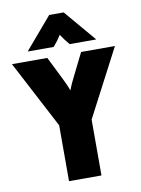

<svg xmlns="http://www.w3.org/2000/svg" viewBox="-96 -897 705 959"><g transform="rotate(-10 257.0 -417.5)"><path d="M175 0V-283.3L-4.2 -625H175L228.5 -517.4Q236.1 -501.4 244.4 -484.4Q252.8 -467.4 260.4 -445.1Q268.8 -467.4 277.1 -484.7Q285.4 -502.1 293.1 -517.4L346.5 -625H518.1L339.6 -283.3V0ZM84 -673.6 221.5 -834.7H295.1L431.9 -673.6H297.2Q286.1 -686.1 276 -699.7Q266 -713.2 256.2 -727.8Q247.2 -713.2 237.2 -699.7Q227.1 -686.1 216 -673.6Z"/></g></svg>

Font: Afacad Flux ExtraBold
Style: Regular
Weight: 800
Designer: Kristian Moeller
Foundry: Dicotype
Version: Version 1.100